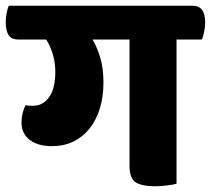

<svg xmlns="http://www.w3.org/2000/svg" viewBox="-60 -640 736 670"><path d="M611 -620Q635 -620 645.5 -605Q656 -590 656 -561Q656 -548 652.5 -529.5Q649 -511 644 -502H556V1Q548 4 524 7Q500 10 480 10Q436 10 414 -3.5Q392 -17 392 -62V-502H263Q280 -473 290.5 -436.5Q301 -400 301 -352Q301 -302 288.5 -261.5Q276 -221 252.5 -191.5Q229 -162 196 -146Q163 -130 121 -130Q72 -130 43.5 -152Q15 -174 15 -213Q15 -244 29 -273Q37 -271 43 -271Q49 -271 57 -271Q89 -271 111 -300.5Q133 -330 133 -390Q133 -422 124 -451.5Q115 -481 101 -502H5Q-20 -502 -30 -517.5Q-40 -533 -40 -563Q-40 -575 -37 -593Q-34 -611 -29 -620Z"/></svg>

Font: Baloo
Style: Regular
Weight: 400
Designer: Sarang Kulkarni and Ek Type
Foundry: Ek Type
Version: Version 1.100;PS 1.000;hotconv 1.0.88;makeotf.lib2.5.647800;